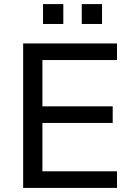

<svg xmlns="http://www.w3.org/2000/svg" viewBox="-20 -917 653 937"><path d="M93 0V-705H551V-624H187V-398H530V-317H187V-81H551V0ZM379 -800V-897H478V-800ZM190 -800V-897H289V-800Z"/></svg>

Font: Nunito Sans 12pt ExtraLight 10pt Medium
Style: Regular
Weight: 500
Version: Version 3.101;gftools[0.9.27]